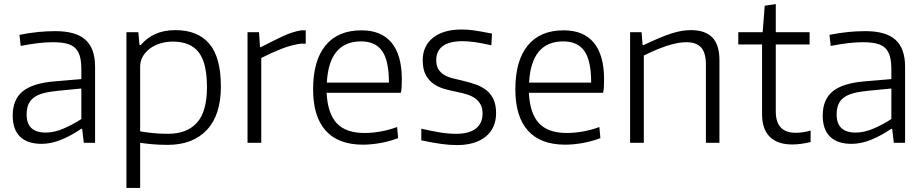

<svg xmlns="http://www.w3.org/2000/svg" viewBox="-20 -697 4511 937"><path d="M183 5Q114 5 78 -30Q42 -65 42 -133Q42 -211 90.5 -251Q139 -291 247 -300L377 -311V-359Q377 -396 370 -421.5Q363 -447 347 -462.5Q331 -478 304.5 -484.5Q278 -491 239 -491Q204 -491 166 -486.5Q128 -482 81 -473L75 -527Q126 -537 167.5 -541Q209 -545 251 -545Q350 -545 397 -503Q444 -461 444 -371V0H389L381 -68H376Q324 -33 276 -14Q228 5 183 5ZM203 -50Q243 -50 287.5 -68.5Q332 -87 377 -116V-265L264 -254Q221 -250 191.5 -242Q162 -234 144 -220Q126 -206 118 -186Q110 -166 110 -138Q110 -50 203 -50Z M597 -540H655L661 -477H667Q696 -512 738 -531Q780 -550 836 -550Q945 -550 1001.5 -483.5Q1058 -417 1058 -275Q1058 -136 989.5 -63Q921 10 798 10Q760 10 725.5 7Q691 4 664 0V220H597ZM800 -44Q892 -44 941 -98Q990 -152 990 -272Q990 -390 949.5 -442Q909 -494 823 -494Q792 -494 763.5 -485.5Q735 -477 713 -461Q691 -445 677.5 -422.5Q664 -400 664 -372V-56Q691 -51 726.5 -47.5Q762 -44 800 -44Z M1188 -540H1244L1249 -467H1253Q1313 -498 1360 -520Q1407 -542 1450 -549H1472V-484H1449Q1403 -478 1353 -458.5Q1303 -439 1255 -414V0H1188Z M1751 9Q1631 9 1569.5 -59.5Q1508 -128 1508 -261Q1508 -401 1568.5 -475Q1629 -549 1744 -549Q1841 -549 1891 -488.5Q1941 -428 1941 -310Q1941 -287 1940 -271Q1939 -255 1936 -244H1574Q1579 -143 1623.5 -95.5Q1668 -48 1759 -48Q1796 -48 1836 -55Q1876 -62 1918 -77L1923 -23Q1885 -8 1839 0.5Q1793 9 1751 9ZM1742 -495Q1586 -495 1575 -294H1878Q1878 -401 1845 -448Q1812 -495 1742 -495Z M2210 11Q2176 11 2137.5 6Q2099 1 2036 -12V-69Q2083 -58 2125.5 -51Q2168 -44 2206 -44Q2269 -44 2302 -69.5Q2335 -95 2335 -143Q2335 -168 2326 -185.5Q2317 -203 2301.5 -215Q2286 -227 2264 -234.5Q2242 -242 2217 -247Q2187 -253 2156 -261Q2125 -269 2100 -285Q2075 -301 2059 -329Q2043 -357 2043 -403Q2043 -473 2093.5 -513Q2144 -553 2233 -553Q2248 -553 2262.5 -552Q2277 -551 2294 -548.5Q2311 -546 2331.5 -542.5Q2352 -539 2381 -533L2378 -476Q2329 -487 2297 -491.5Q2265 -496 2237 -496Q2174 -496 2141.5 -472.5Q2109 -449 2109 -404Q2109 -377 2119 -360Q2129 -343 2147 -332Q2165 -321 2188.5 -315Q2212 -309 2239 -303Q2273 -295 2302.5 -284.5Q2332 -274 2354 -256.5Q2376 -239 2388.5 -212Q2401 -185 2401 -145Q2401 -72 2350.5 -30.5Q2300 11 2210 11Z M2738 9Q2618 9 2556.5 -59.5Q2495 -128 2495 -261Q2495 -401 2555.5 -475Q2616 -549 2731 -549Q2828 -549 2878 -488.5Q2928 -428 2928 -310Q2928 -287 2927 -271Q2926 -255 2923 -244H2561Q2566 -143 2610.5 -95.5Q2655 -48 2746 -48Q2783 -48 2823 -55Q2863 -62 2905 -77L2910 -23Q2872 -8 2826 0.5Q2780 9 2738 9ZM2729 -495Q2573 -495 2562 -294H2865Q2865 -401 2832 -448Q2799 -495 2729 -495Z M3055 -540H3111L3116 -477H3121Q3161 -496 3194 -510Q3227 -524 3254.5 -533Q3282 -542 3305.5 -546Q3329 -550 3352 -550Q3421 -550 3456 -514.5Q3491 -479 3491 -403V0H3425V-380Q3425 -440 3401.5 -465.5Q3378 -491 3330 -491Q3288 -491 3235 -473.5Q3182 -456 3122 -426V0H3055Z M3846 8Q3774 8 3736.5 -29.5Q3699 -67 3699 -140V-480H3583V-540H3702L3712 -669L3766 -677V-540H3931V-480H3766V-153Q3766 -49 3863 -49Q3879 -49 3897.5 -51.5Q3916 -54 3936 -60V-4Q3889 8 3846 8Z M4136 5Q4067 5 4031 -30Q3995 -65 3995 -133Q3995 -211 4043.5 -251Q4092 -291 4200 -300L4330 -311V-359Q4330 -396 4323 -421.5Q4316 -447 4300 -462.5Q4284 -478 4257.5 -484.5Q4231 -491 4192 -491Q4157 -491 4119 -486.5Q4081 -482 4034 -473L4028 -527Q4079 -537 4120.5 -541Q4162 -545 4204 -545Q4303 -545 4350 -503Q4397 -461 4397 -371V0H4342L4334 -68H4329Q4277 -33 4229 -14Q4181 5 4136 5ZM4156 -50Q4196 -50 4240.5 -68.5Q4285 -87 4330 -116V-265L4217 -254Q4174 -250 4144.5 -242Q4115 -234 4097 -220Q4079 -206 4071 -186Q4063 -166 4063 -138Q4063 -50 4156 -50Z"/></svg>

Font: Plata Sans Light
Style: Regular
Weight: 300
Designer: Pablo Impallari, Andres Torresi, & Cristiano Sobral
Foundry: Pablo Impallari, Andres Torresi, & Cristiano Sobral
Version: Version 1.00;December 28, 2019;FontCreator 12.0.0.2547 64-bi